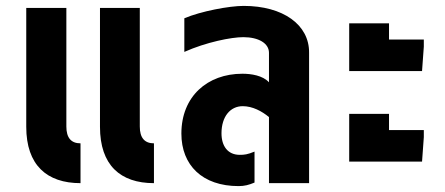

<svg xmlns="http://www.w3.org/2000/svg" viewBox="-20 -621 1509 651"><path d="M502 0V-135C470 -135 454 -154 454 -192V-594H319V-191C319 -61 388 0 502 0ZM69 -191C69 -61 139 0 253 0V-135C221 -135 205 -154 205 -192V-594H69Z M789 10C809 10 824 6 843 -2V-107C819 -97 808 -96 793 -96C752 -96 731 -126 731 -169C731 -226 761 -261 803 -261C836 -261 868 -244 892 -224V0H1028V-442C1029 -537 940 -601 806 -601C758 -601 661 -583 605 -559V-445C679 -478 764 -495 805 -495C857 -495 892 -474 892 -442V-342C871 -365 832 -371 802 -371C683 -371 595 -294 595 -168C595 -61 666 10 789 10Z M1164 -380H1411L1417 -463V-487H1299V-542H1164ZM1164 -73H1411L1417 -156V-180H1299V-235H1164Z"/></svg>

Font: Vanilla Cream ExtraBold
Style: Regular
Weight: 800
Designer: Jeremy Tribby, Jinavaṁso
Foundry: Tribby Type
Version: Version 1.422;Glyphs 3.1.2 (3151)